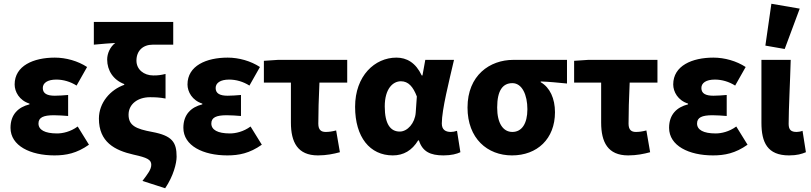

<svg xmlns="http://www.w3.org/2000/svg" viewBox="-20 -816 4320 1023"><path d="M270 12C332 12 389 1 454 -45L394 -142C356 -114 314 -105 284 -105C219 -105 185 -124 185 -158C185 -190 211 -202 267 -202C291 -202 318 -200 343 -198V-310C320 -308 293 -306 272 -306C232 -306 208 -317 208 -347C208 -374 233 -392 280 -392C317 -392 355 -381 388 -360L444 -459C395 -491 332 -509 272 -509C159 -509 58 -466 58 -366C58 -327 83 -281 137 -264V-260C77 -245 36 -206 36 -135C36 -39 142 12 270 12Z M860 187C904 122 921 54 921 19C921 -58 898 -93 791 -113C704 -129 665 -147 665 -205C665 -262 715 -298 779 -298C807 -298 831 -297 862 -291V-422C837 -416 823 -414 797 -414C746 -414 707 -446 707 -493C707 -545 741 -578 794 -578H903V-699H480V-578C534 -583 558 -585 594 -587C566 -566 551 -530 551 -499C551 -440 584 -390 642 -368V-364C568 -338 507 -269 507 -184C507 -60 590 -15 692 8C765 24 786 35 786 62C786 87 767 111 739 148Z M1191 12C1253 12 1310 1 1375 -45L1315 -142C1277 -114 1235 -105 1205 -105C1140 -105 1106 -124 1106 -158C1106 -190 1132 -202 1188 -202C1212 -202 1239 -200 1264 -198V-310C1241 -308 1214 -306 1193 -306C1153 -306 1129 -317 1129 -347C1129 -374 1154 -392 1201 -392C1238 -392 1276 -381 1309 -360L1365 -459C1316 -491 1253 -509 1193 -509C1080 -509 979 -466 979 -366C979 -327 1004 -281 1058 -264V-260C998 -245 957 -206 957 -135C957 -39 1063 12 1191 12Z M1674 12C1719 12 1758 4 1791 -5L1771 -121C1748 -115 1732 -113 1715 -113C1692 -113 1676 -123 1676 -157C1676 -212 1678 -294 1682 -376H1830V-497H1461L1386 -492V-376H1530V-163C1530 -58 1566 12 1674 12Z M2073 12C2130 12 2175 -14 2208 -68H2212C2231 -8 2273 12 2343 12C2385 12 2414 4 2433 -5L2415 -119C2403 -115 2392 -113 2382 -113C2355 -113 2334 -124 2334 -158C2334 -232 2373 -384 2399 -497H2246L2231 -414H2227C2195 -482 2147 -509 2092 -509C1977 -509 1872 -412 1872 -247C1872 -85 1951 12 2073 12ZM2110 -115C2061 -115 2030 -154 2030 -249C2030 -344 2074 -383 2116 -383C2156 -383 2181 -354 2201 -302L2195 -216C2191 -160 2151 -115 2110 -115Z M2708 12C2842 12 2937 -76 2937 -218C2937 -291 2910 -350 2861 -378V-382C2913 -380 2947 -376 3001 -371V-497H2715C2590 -497 2471 -415 2471 -243C2471 -78 2577 12 2708 12ZM2710 -113C2660 -113 2629 -160 2629 -243C2629 -336 2660 -373 2710 -373C2762 -373 2790 -310 2790 -234C2790 -157 2760 -113 2710 -113Z M3327 12C3372 12 3411 4 3444 -5L3424 -121C3401 -115 3385 -113 3368 -113C3345 -113 3329 -123 3329 -157C3329 -212 3331 -294 3335 -376H3483V-497H3114L3039 -492V-376H3183V-163C3183 -58 3219 12 3327 12Z M3779 12C3841 12 3898 1 3963 -45L3903 -142C3865 -114 3823 -105 3793 -105C3728 -105 3694 -124 3694 -158C3694 -190 3720 -202 3776 -202C3800 -202 3827 -200 3852 -198V-310C3829 -308 3802 -306 3781 -306C3741 -306 3717 -317 3717 -347C3717 -374 3742 -392 3789 -392C3826 -392 3864 -381 3897 -360L3953 -459C3904 -491 3841 -509 3781 -509C3668 -509 3567 -466 3567 -366C3567 -327 3592 -281 3646 -264V-260C3586 -245 3545 -206 3545 -135C3545 -39 3651 12 3779 12Z M4184 12C4228 12 4252 4 4274 -5L4256 -119C4246 -115 4233 -113 4225 -113C4196 -113 4182 -123 4182 -156C4182 -235 4190 -383 4193 -497H4037V-162C4037 -57 4069 12 4184 12ZM4161 -555 4241 -770 4090 -796 4058 -573Z"/></svg>

Font: Source Sans Pro
Style: Bold
Weight: 700
Designer: Paul D. Hunt
Foundry: Adobe Systems Incorporated
Version: Version 3.006;hotconv 1.0.111;makeotfexe 2.5.65597